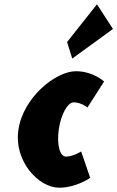

<svg xmlns="http://www.w3.org/2000/svg" viewBox="-20 -860 546 895"><path d="M292.7 -664 316.8 -587 506.5 -725 432 -840ZM323.7 -383C358.2 -383 387.7 -359 387.7 -359L465.2 -480C465.2 -480 414.1 -528 333.6 -528C240.1 -528 87.5 -406 65.8 -255C44.1 -105 162.9 15 255.4 15C335.8 15 400.5 -31 400.5 -31L358.2 -154C358.2 -154 321.7 -130 287.2 -130C259 -130 243.8 -186 254 -257C264.1 -327 295.4 -383 323.7 -383Z"/></svg>

Font: Blink
Style: Obl
Weight: 400
Designer: Mew Too
Foundry: Cannot Into Space Fonts
Version: Version 001.000